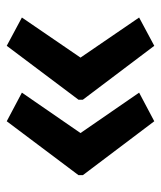

<svg xmlns="http://www.w3.org/2000/svg" viewBox="26 -565 478 570"><g transform="rotate(-90 265.0 -280.0)"><path d="M30 -286 190 -499 275 -454 155 -280 275 -106 190 -61 30 -273ZM254 -286 414 -499 498 -454 379 -280 498 -106 414 -61 254 -273Z"/></g></svg>

Font: Noto Sans Hebrew Condensed SemiBold
Style: Regular
Weight: 600
Width: 3
Designer: Ben Nathan
Foundry: Google LLC
Version: Version 3.001; ttfautohint (v1.8.4.7-5d5b)